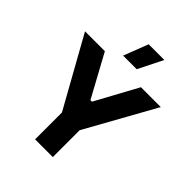

<svg xmlns="http://www.w3.org/2000/svg" viewBox="-253 -1064 1203 1203"><g transform="rotate(45 349.0 -462.0)"><path d="M270.5 0H427.5V-238L684.5 -700H508.5L355.5 -419H342L189 -700H13L270.5 -238ZM352.5 -924.5 289.5 -761H410L491.5 -924.5Z"/></g></svg>

Font: MCL Standard Bold
Style: Regular
Weight: 700
Designer: Květoslav Bartoš
Foundry: Florian Karsten
Version: Version 1.001;Glyphs 3.2.3 (3260)